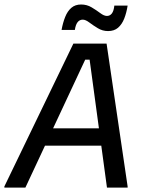

<svg xmlns="http://www.w3.org/2000/svg" viewBox="-48 -847 652 867"><path d="M-28.3 0V-5L283.3 -650H433.3L528.3 -5V0H435L356.7 -577.5H336.7L66.7 0ZM132.5 -189.2 171.7 -267.5H411.7L424.2 -189.2ZM230 -711.7Q235.8 -744.2 246.3 -770.4Q256.7 -796.7 274.2 -811.7Q291.7 -826.7 318.3 -826.7Q344.2 -826.7 365.8 -813.8Q387.5 -800.8 404.6 -787.9Q421.7 -775 435 -775Q448.3 -775 457.1 -786.2Q465.8 -797.5 468.3 -821.7H528.3Q523.3 -789.2 512.9 -762.9Q502.5 -736.7 485 -721.7Q467.5 -706.7 440 -706.7Q415 -706.7 393.8 -719.6Q372.5 -732.5 355.4 -745.4Q338.3 -758.3 325.8 -758.3Q296.7 -758.3 290 -711.7Z"/></svg>

Font: Familjen Grotesk
Style: Italic
Weight: 400
Italic angle: -9.46201°
Designer: Anders Wikstroem, Jonas Baeckman, Matilda Gysing, Kristian Moeller
Foundry: Familjen STHLM AB
Version: Version 2.000